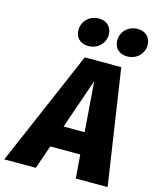

<svg xmlns="http://www.w3.org/2000/svg" viewBox="-192 -1027 911 1118"><g transform="rotate(15 264.0 -467.5)"><path d="M244 -764C299 -764 343 -804 343 -859C343 -903 312 -935 264 -935C208 -935 165 -894 165 -839C165 -795 196 -764 244 -764ZM478 -764C533 -764 577 -804 577 -859C577 -903 546 -935 498 -935C442 -935 399 -894 399 -839C399 -795 430 -764 478 -764ZM242 -695 -57 0H133L182 -142H363L374 0H566L462 -695ZM227 -274 331 -575 354 -274Z"/></g></svg>

Font: Fira Sans ExtraBold
Style: Italic
Weight: 800
Italic angle: -8°
Designer: bBox Type GmbH & Carrois Corporate GbR & Edenspiekermann AG
Foundry: bBox Type GmbH & Carrois Corporate GbR & Edenspiekermann AG
Version: Version 4.301;PS 004.301;hotconv 1.0.88;makeotf.lib2.5.64775